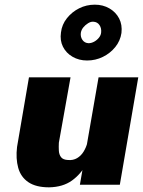

<svg xmlns="http://www.w3.org/2000/svg" viewBox="-20 -791 612 822"><path d="M322 0H493L572 -460H402ZM232 -180 282 -460H104L53 -162Q47 -112 58 -72.5Q69 -33 101.5 -11Q134 11 190 11Q249 10 288 -18Q327 -46 350.5 -91Q374 -136 382 -187L354 -180Q349 -160 338 -142Q327 -124 310 -114Q293 -104 271 -106Q250 -107 241.5 -118Q233 -129 232 -145.5Q231 -162 232 -180ZM241 -652Q236 -618 249.5 -591Q263 -564 290.5 -548Q318 -532 353 -532Q389 -532 420.5 -547.5Q452 -563 473.5 -589.5Q495 -616 500 -650Q504 -685 490 -712Q476 -739 448.5 -755Q421 -771 386 -771Q350 -771 319 -755.5Q288 -740 266.5 -713Q245 -686 241 -652ZM326 -650Q328 -663 336.5 -673.5Q345 -684 357 -691.5Q369 -699 380 -698Q397 -697 406 -683.5Q415 -670 413 -652Q412 -640 403.5 -629.5Q395 -619 383 -612.5Q371 -606 359 -606Q342 -607 333 -620Q324 -633 326 -650Z"/></svg>

Font: Jost ExtraBold
Style: Italic
Weight: 800
Italic angle: -5°
Version: Version 3.710